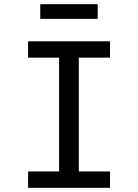

<svg xmlns="http://www.w3.org/2000/svg" viewBox="-20 -896 658 916"><path d="M114 0V-78H262V-621H114V-699H505V-621H356V-78H505V0ZM172 -876H446V-806H172Z"/></svg>

Font: Fragment Mono
Style: Regular
Weight: 400
Monospace: yes
Designer: Wei Huang based on Nimbus Sans by URW Studio, based on Helvetica by Max Miedinger.
Foundry: Wei Huang
Version: Version 1.021; ttfautohint (v1.8.4.7-5d5b)